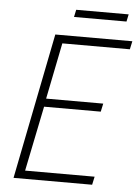

<svg xmlns="http://www.w3.org/2000/svg" viewBox="-55 -821 627 864"><g transform="rotate(5 259.0 -389.0)"><path d="M39 0 170 -659H518L510 -622H205L154 -368H412L404 -331H148L88 -37H402L394 0ZM247 -745 254 -778H491L484 -745Z"/></g></svg>

Font: Source Sans 3 ExtraLight Light
Style: Italic
Weight: 300
Italic angle: -11°
Version: Version 3.052;hotconv 1.1.0;makeotfexe 2.6.0